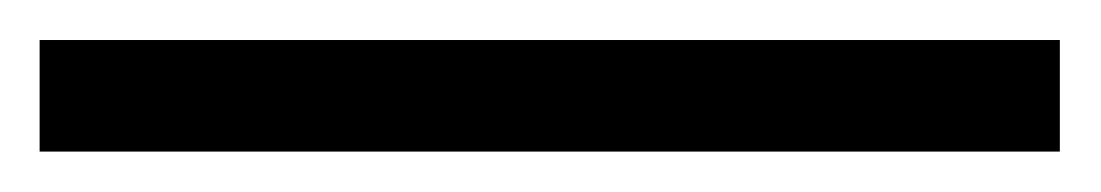

<svg xmlns="http://www.w3.org/2000/svg" viewBox="-22 51 545 95"><path d="M502.4 126H-2.4V70.8H502.4Z"/></svg>

Font: Varta
Style: Regular
Weight: 400
Designer: Joana Correia, Viktoriya Grabowska, Eben Sorkin
Foundry: Sorkin Type
Version: Version 1.002; ttfautohint (v1.3) -l 8 -r 24 -G 200 -x 12 -H